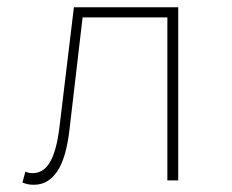

<svg xmlns="http://www.w3.org/2000/svg" viewBox="-20 -498 640 530"><path d="M74 12Q63 12 56.5 10.5Q50 9 42 6L50 -24Q55 -22 59.5 -21Q64 -20 70 -20Q100 -20 118 -50.5Q136 -81 144 -146Q154 -230 164 -312Q174 -394 184 -478H472V0H442V-450H208Q199 -372 190 -296Q181 -220 172 -142Q163 -62 138 -25Q113 12 74 12Z"/></svg>

Font: Source Code Pro ExtraLight
Style: Regular
Weight: 200
Monospace: yes
Designer: Paul D. Hunt, Teo Tuominen
Foundry: Adobe Systems Incorporated
Version: Version 2.030;PS 1.000;hotconv 16.6.51;makeotf.lib2.5.65220